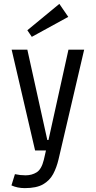

<svg xmlns="http://www.w3.org/2000/svg" viewBox="-20 -776 494 990"><path d="M39 180 57 122Q84 128 112 128Q144 128 169 112.5Q194 97 206 48L217 0H161L40 -520H121L224 -54H230L333 -520H414L282 45Q272 88 254 121.5Q236 155 202 174.5Q168 194 108 194Q70 194 39 180ZM121 -620 286 -756 332 -689 144 -586Z"/></svg>

Font: Strait
Style: Regular
Weight: 400
Designer: Eduardo Rodriguez Tunni
Foundry: Eduardo Rodriguez Tunni
Version: Version 1.002; ttfautohint (v1.8.4.7-5d5b);gftools[0.9.23]